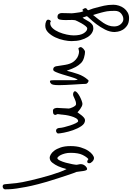

<svg xmlns="http://www.w3.org/2000/svg" viewBox="157 -974 1013 1478"><g transform="rotate(-90 664.0 -235.5)"><path d="M278 -199Q278 -154 267.5 -120Q257 -86 242 -63.5Q227 -41 211.5 -30Q196 -19 186 -19Q172 -19 159 -31.5Q146 -44 146 -55Q146 -71 159 -71Q164 -71 169 -67.5Q174 -64 178 -62Q195 -76 210.5 -108Q226 -140 226 -199Q226 -223 221 -242Q216 -261 209.5 -274Q203 -287 196 -294Q189 -301 186 -301Q176 -301 166.5 -281Q157 -261 150 -235.5Q143 -210 138.5 -185.5Q134 -161 134 -152Q135 -146 136 -141Q137 -136 138 -131Q139 -126 139 -121Q139 -102 126 -87Q113 -72 101 -72Q95 -72 91.5 -80.5Q88 -89 86 -102Q84 -115 82.5 -129Q81 -143 79 -154Q71 -172 58 -211Q45 -250 30.5 -294.5Q16 -339 3.5 -381Q-9 -423 -15 -448Q-29 -502 -36.5 -542.5Q-44 -583 -48.5 -613.5Q-53 -644 -54 -666Q-55 -688 -55 -703Q-55 -712 -47.5 -717Q-40 -722 -34 -722Q-25 -722 -21 -718.5Q-17 -715 -15.5 -704Q-14 -693 -12.5 -672Q-11 -651 -7 -616Q-5 -599 0.5 -569Q6 -539 15 -502Q24 -465 34.5 -424.5Q45 -384 56.5 -347Q68 -310 79.5 -279Q91 -248 101 -230Q110 -266 123 -295Q134 -319 150 -339.5Q166 -360 189 -360Q198 -360 213 -352Q228 -344 242.5 -325Q257 -306 267.5 -275Q278 -244 278 -199Z M700 -166Q700 -157 688 -147Q676 -137 660 -128.5Q644 -120 627.5 -114Q611 -108 603 -108Q594 -108 583.5 -113Q573 -118 563.5 -125Q554 -132 547 -138Q540 -144 538 -146Q535 -143 529 -134Q523 -125 514.5 -114.5Q506 -104 496.5 -96Q487 -88 477 -88Q451 -88 432 -116Q413 -144 400.5 -180Q388 -216 381.5 -249.5Q375 -283 375 -295Q375 -302 382.5 -306.5Q390 -311 394 -311Q408 -311 413 -301.5Q418 -292 418 -281Q418 -272 423.5 -249Q429 -226 437 -202Q445 -178 454 -159.5Q463 -141 470 -141Q483 -141 492.5 -157.5Q502 -174 508 -195.5Q514 -217 517 -236.5Q520 -256 520 -262Q520 -263 520.5 -268.5Q521 -274 522 -280Q523 -286 523.5 -291Q524 -296 524 -298Q524 -305 521 -307.5Q518 -310 518 -318Q518 -324 524 -329.5Q530 -335 550 -335Q558 -335 562.5 -330.5Q567 -326 569 -320Q571 -314 571.5 -308.5Q572 -303 572 -301Q572 -300 571 -287Q570 -274 569.5 -258.5Q569 -243 568 -229Q567 -215 567 -212Q567 -209 570 -200Q573 -191 577.5 -181.5Q582 -172 588 -164.5Q594 -157 601 -157Q613 -157 623.5 -160.5Q634 -164 643.5 -168.5Q653 -173 661 -176.5Q669 -180 676 -180Q685 -180 692.5 -176Q700 -172 700 -166Z M1040 -123Q1040 -117 1036 -111Q1032 -105 1026.5 -100Q1021 -95 1014.5 -91.5Q1008 -88 1003 -88Q986 -88 959.5 -95.5Q933 -103 917 -119Q900 -136 887 -159.5Q874 -183 858 -229Q847 -185 832.5 -142Q818 -99 786 -63Q784 -61 780 -61Q773 -61 765 -68Q757 -75 757 -82Q757 -89 755.5 -114.5Q754 -140 752 -171.5Q750 -203 748.5 -235.5Q747 -268 747 -289Q747 -299 748 -315.5Q749 -332 754 -344Q755 -346 761.5 -352Q768 -358 776 -358Q783 -358 784 -349Q785 -340 785 -329V-171Q785 -166 786.5 -157Q788 -148 791 -144Q802 -168 811.5 -200.5Q821 -233 830 -262.5Q839 -292 848 -312.5Q857 -333 866 -333Q876 -333 882 -329Q888 -325 892 -313Q897 -284 900 -261.5Q903 -239 907.5 -221Q912 -203 920.5 -187.5Q929 -172 944 -159Q958 -146 975.5 -140Q993 -134 1006 -134Q1012 -134 1019 -136.5Q1026 -139 1029 -139Q1033 -139 1036.5 -132Q1040 -125 1040 -123Z M1340 -88Q1340 -77 1332 -73Q1324 -69 1324 -62Q1323 -63 1328 -51Q1333 -39 1337 -26Q1344 1 1349.5 21Q1355 41 1358.5 58Q1362 75 1364 92Q1366 109 1366 130Q1366 151 1359 173Q1352 195 1339 212Q1326 229 1307 240Q1288 251 1264 251Q1227 251 1205.5 236Q1184 221 1173 202Q1162 183 1159 164.5Q1156 146 1156 140Q1156 103 1175 66Q1194 29 1217 -1Q1240 -31 1259 -51Q1278 -71 1278 -74L1267 -107Q1257 -95 1249.5 -80.5Q1242 -66 1233.5 -53.5Q1225 -41 1213.5 -32.5Q1202 -24 1185 -24Q1167 -24 1149 -35Q1131 -46 1117 -68Q1103 -90 1094.5 -121Q1086 -152 1086 -193Q1086 -216 1093 -250.5Q1100 -285 1115 -317Q1130 -349 1152.5 -371.5Q1175 -394 1205 -394Q1222 -394 1236.5 -388Q1251 -382 1251 -373Q1251 -365 1248 -360Q1245 -355 1240 -350Q1237 -352 1233.5 -354Q1230 -356 1224 -356Q1202 -356 1184.5 -336.5Q1167 -317 1155 -288.5Q1143 -260 1136.5 -229Q1130 -198 1130 -175Q1130 -124 1147 -97.5Q1164 -71 1183 -71Q1192 -71 1202.5 -84.5Q1213 -98 1222.5 -114.5Q1232 -131 1239 -146Q1246 -161 1247 -164Q1249 -174 1249 -187Q1249 -198 1248.5 -211.5Q1248 -225 1248 -239Q1248 -265 1252 -282.5Q1256 -300 1272 -300Q1288 -300 1295 -290.5Q1302 -281 1302 -268Q1302 -259 1301.5 -246.5Q1301 -234 1301 -222.5Q1301 -211 1300.5 -202.5Q1300 -194 1300 -192Q1300 -186 1301.5 -174.5Q1303 -163 1304.5 -151.5Q1306 -140 1307.5 -130.5Q1309 -121 1310 -118Q1311 -115 1313 -109Q1315 -103 1317 -100Q1318 -102 1321 -104.5Q1324 -107 1326 -109Q1331 -106 1335.5 -97.5Q1340 -89 1340 -88ZM1306 39Q1302 23 1297 7Q1292 -9 1287 -26Q1270 -5 1254.5 14.5Q1239 34 1226.5 53Q1214 72 1206.5 92.5Q1199 113 1199 136Q1199 167 1216.5 187Q1234 207 1255 207Q1278 207 1298.5 190Q1319 173 1319 141Q1319 120 1318 106Q1317 92 1315.5 81.5Q1314 71 1311.5 61.5Q1309 52 1306 39Z"/></g></svg>

Font: Reenie Beanie
Style: Regular
Weight: 500
Designer: James Grieshaber
Foundry: James Grieshaber
Version: Version 1.000